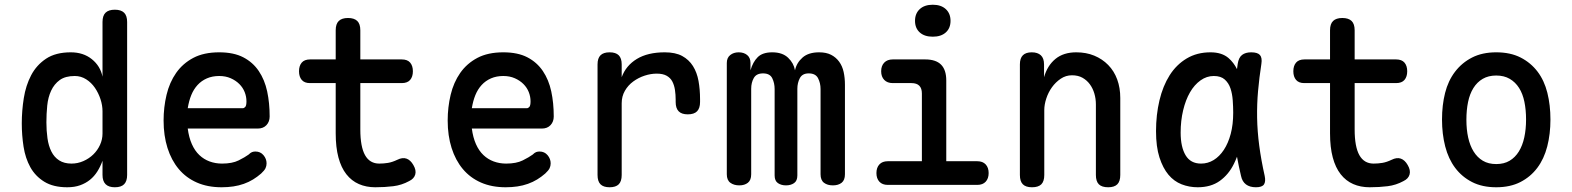

<svg xmlns="http://www.w3.org/2000/svg" viewBox="-20 -781 6640 811"><path d="M465 10Q439 10 426 -3Q413 -16 413 -42V-102Q404 -77 391 -56.5Q378 -36 360 -21.5Q342 -7 318.5 1.5Q295 10 264 10Q205 10 167 -13.5Q129 -37 108 -75Q87 -113 79.5 -161.5Q72 -210 72 -260Q72 -313 80.5 -366.5Q89 -420 111.5 -463Q134 -506 174.5 -533Q215 -560 279 -560Q332 -560 368 -531Q404 -502 413 -457V-688Q413 -715 426 -727.5Q439 -740 465 -740Q491 -740 504 -727.5Q517 -715 517 -688V-42Q517 -16 504.5 -3Q492 10 465 10ZM282 -90Q308 -90 332 -100.5Q356 -111 374 -128.5Q392 -146 402.5 -169Q413 -192 413 -217V-311Q413 -336 404.5 -362Q396 -388 381 -410Q366 -432 344 -446Q322 -460 296 -460Q256 -460 232.5 -443Q209 -426 196 -398Q183 -370 179.5 -335Q176 -300 176 -264Q176 -229 180.5 -197Q185 -165 197 -141Q209 -117 230 -103.5Q251 -90 282 -90Z M1059 -141Q1080 -141 1093 -125.5Q1106 -110 1106 -91Q1106 -80 1101.5 -70.5Q1097 -61 1083 -48Q1067 -34 1049 -23Q1031 -12 1010 -4.5Q989 3 965.5 6.5Q942 10 916 10Q857 10 811.5 -10Q766 -30 735 -67Q704 -104 687.5 -156Q671 -208 671 -272Q671 -328 683.5 -380.5Q696 -433 724 -473Q752 -513 796.5 -536.5Q841 -560 906 -560Q967 -560 1007.5 -539Q1048 -518 1073 -481Q1098 -444 1108.5 -395Q1119 -346 1119 -289Q1119 -267 1105.5 -252.5Q1092 -238 1069 -238H773Q778 -200 790.5 -172Q803 -144 822 -126Q841 -108 865.5 -99Q890 -90 918 -90Q961 -90 988 -103.5Q1015 -117 1030 -128Q1038 -136 1044.5 -138.5Q1051 -141 1059 -141ZM773 -324H1006Q1011 -324 1016 -329.5Q1021 -335 1021 -353Q1021 -373 1013.5 -392Q1006 -411 991 -426Q976 -441 954.5 -450.5Q933 -460 906 -460Q877 -460 854 -450Q831 -440 814.5 -422Q798 -404 788 -379.5Q778 -355 773 -324Z M1677 -530Q1701 -530 1712.5 -516.5Q1724 -503 1724 -480Q1724 -457 1712.5 -443.5Q1701 -430 1677 -430H1502V-234Q1502 -161 1522 -125.5Q1542 -90 1582 -90Q1601 -90 1619 -93Q1637 -96 1658 -106Q1680 -117 1697 -111Q1714 -105 1726 -84Q1739 -62 1734 -44Q1729 -26 1708 -16Q1677 1 1641.5 5.5Q1606 10 1565 10Q1527 10 1496 -3.5Q1465 -17 1443 -45Q1421 -73 1409.5 -116Q1398 -159 1398 -218V-430H1289Q1266 -430 1254.5 -443.5Q1243 -457 1243 -480Q1243 -503 1254.5 -516.5Q1266 -530 1290 -530H1398V-653Q1398 -680 1411 -692.5Q1424 -705 1450 -705Q1476 -705 1489 -692.5Q1502 -680 1502 -653V-530Z M2259 -141Q2280 -141 2293 -125.5Q2306 -110 2306 -91Q2306 -80 2301.5 -70.5Q2297 -61 2283 -48Q2267 -34 2249 -23Q2231 -12 2210 -4.5Q2189 3 2165.5 6.5Q2142 10 2116 10Q2057 10 2011.5 -10Q1966 -30 1935 -67Q1904 -104 1887.5 -156Q1871 -208 1871 -272Q1871 -328 1883.5 -380.5Q1896 -433 1924 -473Q1952 -513 1996.5 -536.5Q2041 -560 2106 -560Q2167 -560 2207.5 -539Q2248 -518 2273 -481Q2298 -444 2308.5 -395Q2319 -346 2319 -289Q2319 -267 2305.5 -252.5Q2292 -238 2269 -238H1973Q1978 -200 1990.5 -172Q2003 -144 2022 -126Q2041 -108 2065.5 -99Q2090 -90 2118 -90Q2161 -90 2188 -103.5Q2215 -117 2230 -128Q2238 -136 2244.5 -138.5Q2251 -141 2259 -141ZM1973 -324H2206Q2211 -324 2216 -329.5Q2221 -335 2221 -353Q2221 -373 2213.5 -392Q2206 -411 2191 -426Q2176 -441 2154.5 -450.5Q2133 -460 2106 -460Q2077 -460 2054 -450Q2031 -440 2014.5 -422Q1998 -404 1988 -379.5Q1978 -355 1973 -324Z M2555 10Q2529 10 2516.5 -2.5Q2504 -15 2504 -42V-509Q2504 -535 2516.5 -547.5Q2529 -560 2555 -560Q2581 -560 2593.5 -547.5Q2606 -535 2606 -509V-455Q2624 -504 2670 -532Q2716 -560 2788 -560Q2833 -560 2861.5 -544.5Q2890 -529 2907 -502Q2924 -475 2930.5 -439Q2937 -403 2937 -362V-350Q2937 -324 2924.5 -311Q2912 -298 2885 -298Q2859 -298 2846.5 -311Q2834 -324 2834 -350V-360Q2834 -381 2831 -401Q2828 -421 2820 -436.5Q2812 -452 2796 -461Q2780 -470 2754 -470Q2729 -470 2703 -461.5Q2677 -453 2655 -437Q2633 -421 2619.5 -397.5Q2606 -374 2606 -345V-42Q2606 -15 2593.5 -2.5Q2581 10 2555 10Z M3103 2Q3080 2 3065 -9Q3050 -20 3050 -45V-515Q3050 -537 3064.5 -548.5Q3079 -560 3100 -560Q3122 -560 3136 -548.5Q3150 -537 3150 -515V-484Q3160 -519 3180.5 -539.5Q3201 -560 3242 -560Q3285 -560 3309 -537Q3333 -514 3338 -484Q3345 -516 3370 -538Q3395 -560 3440 -560Q3470 -560 3490.5 -549.5Q3511 -539 3524.5 -520.5Q3538 -502 3543.5 -477Q3549 -452 3549 -423V-45Q3549 -20 3535 -9Q3521 2 3498 2Q3475 2 3460.5 -9Q3446 -20 3446 -45V-405Q3446 -430 3435.5 -450.5Q3425 -471 3396 -471Q3369 -471 3358.5 -451Q3348 -431 3348 -406V-40Q3348 -17 3334 -7.5Q3320 2 3300 2Q3280 2 3266 -7.5Q3252 -17 3252 -40V-405Q3252 -430 3242 -450.5Q3232 -471 3203 -471Q3175 -471 3164 -451.5Q3153 -432 3153 -406V-45Q3153 -20 3139 -9Q3125 2 3103 2Z M4108 -100Q4131 -100 4143.5 -86.5Q4156 -73 4156 -50Q4156 -27 4143.5 -13.5Q4131 0 4108 0H3730Q3707 0 3694.5 -13.5Q3682 -27 3682 -50Q3682 -73 3694.5 -86.5Q3707 -100 3730 -100H3874V-386Q3874 -408 3863 -419Q3852 -430 3830 -430H3751Q3728 -430 3715 -443.5Q3702 -457 3702 -480Q3702 -503 3715 -516.5Q3728 -530 3751 -530H3888Q3933 -530 3955 -508Q3977 -486 3977 -441V-100ZM3920 -626Q3885 -626 3865 -644Q3845 -662 3845 -693Q3845 -724 3865 -742.5Q3885 -761 3920 -761Q3955 -761 3975 -742.5Q3995 -724 3995 -693Q3995 -662 3975 -644Q3955 -626 3920 -626Z M4391 -316V-42Q4391 -15 4378.5 -2.5Q4366 10 4339 10Q4313 10 4300.5 -2.5Q4288 -15 4288 -42V-509Q4288 -535 4300.5 -547.5Q4313 -560 4338 -560Q4363 -560 4376.5 -547.5Q4390 -535 4390 -509V-455Q4404 -504 4438 -532Q4472 -560 4526 -560Q4568 -560 4602 -546Q4636 -532 4661 -506.5Q4686 -481 4699 -445.5Q4712 -410 4712 -367V-42Q4712 -15 4699.5 -2.5Q4687 10 4661 10Q4634 10 4621.5 -2.5Q4609 -15 4609 -42V-340Q4609 -364 4602.5 -386Q4596 -408 4583.5 -425Q4571 -442 4552.5 -452.5Q4534 -463 4508 -463Q4482 -463 4460.5 -448.5Q4439 -434 4423.5 -412.5Q4408 -391 4399.5 -365Q4391 -339 4391 -316Z M5039 10Q5003 10 4971 -2.5Q4939 -15 4915.5 -43Q4892 -71 4877.5 -116Q4863 -161 4863 -227Q4863 -296 4877.5 -357Q4892 -418 4920.5 -463Q4949 -508 4992.5 -534Q5036 -560 5093 -560Q5141 -560 5169 -536Q5191 -517 5205 -489Q5206 -500 5208 -511Q5212 -538 5226.5 -549Q5241 -560 5265 -560Q5292 -560 5302 -548.5Q5312 -537 5308 -511Q5299 -453 5294 -397Q5289 -341 5290 -283.5Q5291 -226 5299 -165.5Q5307 -105 5322 -38Q5327 -14 5319 -2Q5311 10 5285 10Q5259 10 5243 -2Q5227 -14 5222 -38Q5212 -80 5205 -119Q5199 -103 5192 -89Q5170 -44 5132.5 -17Q5095 10 5039 10ZM5053 -90Q5082 -90 5106.5 -105Q5131 -120 5149.5 -148Q5168 -176 5178.5 -215.5Q5189 -255 5189 -305Q5189 -330 5187 -357.5Q5185 -385 5177.5 -407.5Q5170 -430 5153.5 -445Q5137 -460 5107 -460Q5077 -460 5051 -441.5Q5025 -423 5006.5 -391Q4988 -359 4977.5 -315Q4967 -271 4967 -221Q4967 -160 4988 -125Q5009 -90 5053 -90Z M5877 -530Q5901 -530 5912.5 -516.5Q5924 -503 5924 -480Q5924 -457 5912.5 -443.5Q5901 -430 5877 -430H5702V-234Q5702 -161 5722 -125.5Q5742 -90 5782 -90Q5801 -90 5819 -93Q5837 -96 5858 -106Q5880 -117 5897 -111Q5914 -105 5926 -84Q5939 -62 5934 -44Q5929 -26 5908 -16Q5877 1 5841.5 5.5Q5806 10 5765 10Q5727 10 5696 -3.5Q5665 -17 5643 -45Q5621 -73 5609.5 -116Q5598 -159 5598 -218V-430H5489Q5466 -430 5454.5 -443.5Q5443 -457 5443 -480Q5443 -503 5454.5 -516.5Q5466 -530 5490 -530H5598V-653Q5598 -680 5611 -692.5Q5624 -705 5650 -705Q5676 -705 5689 -692.5Q5702 -680 5702 -653V-530Z M6300 10Q6241 10 6198 -12Q6155 -34 6126.5 -72Q6098 -110 6084.5 -162.5Q6071 -215 6071 -276Q6071 -337 6084 -388.5Q6097 -440 6126 -478Q6155 -516 6198 -538Q6241 -560 6300 -560Q6360 -560 6403 -538Q6446 -516 6474.5 -478.5Q6503 -441 6516 -389Q6529 -337 6529 -276Q6529 -215 6515.5 -162.5Q6502 -110 6473.5 -72Q6445 -34 6402 -12Q6359 10 6300 10ZM6300 -88Q6333 -88 6356.5 -102Q6380 -116 6395.5 -141Q6411 -166 6418.5 -200.5Q6426 -235 6426 -276Q6426 -317 6419 -351Q6412 -385 6396.5 -409.5Q6381 -434 6357 -448Q6333 -462 6300 -462Q6267 -462 6243 -448Q6219 -434 6203.5 -409Q6188 -384 6181 -350Q6174 -316 6174 -275Q6174 -234 6181.5 -200Q6189 -166 6204.5 -141Q6220 -116 6243.5 -102Q6267 -88 6300 -88Z"/></svg>

Font: Maple Mono Medium
Style: Regular
Weight: 500
Monospace: yes
Designer: subframe7536
Version: Version 7.000